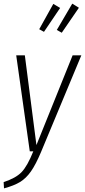

<svg xmlns="http://www.w3.org/2000/svg" viewBox="-34 -823 462 1044"><path d="M358.9 -803.2 395 -780.8 301.8 -645 274.9 -660.2ZM255.9 -801.8 293 -779.8 205.1 -649.9 179.2 -664.1ZM408.2 -522 189 3.9Q160.2 72.3 134 109.4Q107.9 146.5 75.2 166.5Q42.5 186.5 -12.2 201.2L-14.2 167Q51.3 146 83 113.3Q114.7 80.6 147 0H127.9L54.2 -522H101.1L164.1 -34.2L360.8 -522Z"/></svg>

Font: Fira Sans Compressed ExtraLight
Style: Italic
Weight: 250
Width: 3
Italic angle: -8°
Designer: Carrois Corporate & Edenspiekermann AG
Foundry: Carrois Corporate GbR & Edenspiekermann AG
Version: Version 4.203;PS 004.203;hotconv 1.0.88;makeotf.lib2.5.64775